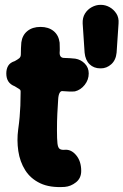

<svg xmlns="http://www.w3.org/2000/svg" viewBox="-20 -754 509 792"><path d="M247 17Q186 21 146 2Q106 -17 84 -52Q62 -87 55.5 -131Q49 -175 55 -220Q59 -248 61 -271.5Q63 -295 64 -318.5Q65 -342 65 -370Q66 -380 63 -383.5Q60 -387 54 -390Q48 -393 41 -398Q23 -405 14.5 -418Q6 -431 6 -451Q6 -470 14 -483Q22 -496 41 -502Q52 -508 59 -513.5Q66 -519 66 -530Q66 -541 66.5 -555Q67 -569 68 -579Q72 -609 93 -626Q114 -643 147 -643Q180 -643 201 -626Q222 -609 226 -578Q226 -568 226.5 -557.5Q227 -547 226 -536Q226 -515 245 -515Q257 -515 268.5 -514Q280 -513 291 -512Q314 -508 330 -491.5Q346 -475 346 -451Q346 -425 329.5 -404Q313 -383 289 -377Q278 -376 265 -376.5Q252 -377 240 -378Q231 -380 226 -371Q221 -362 220 -345Q218 -314 216.5 -285Q215 -256 215 -216Q215 -180 217 -162.5Q219 -145 226 -140Q233 -135 246 -136Q273 -139 294 -114Q315 -89 315 -49Q315 -19 293.5 -2Q272 15 247 17ZM321 -657Q320 -681 330.5 -698Q341 -715 358.5 -724.5Q376 -734 394 -734H396Q415 -734 432 -724.5Q449 -715 460 -698Q471 -681 469 -657L461 -537Q458 -506 439 -489Q420 -472 396 -472H394Q367 -472 349.5 -489Q332 -506 329 -537Z"/></svg>

Font: Winky Sans
Style: Bold
Weight: 700
Designer: Simon Atzbach
Foundry: typofactur
Version: Version 1.205